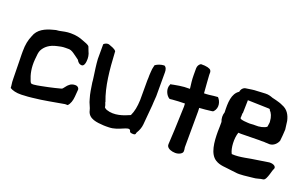

<svg xmlns="http://www.w3.org/2000/svg" viewBox="-72 -905 1978 1238"><g transform="rotate(20 917.0 -286.5)"><path d="M27 -247 28 -201 30 -86C30 -69 31 -52 34 -34L35 -20C51 -9 82 -2 110 -3H118L133 -4C148 -4 167 -6 185 -8C266 -16 326 -30 400 -42H418C433 -57 441 -82 443 -109L447 -159V-160C446 -171 435 -180 423 -180C406 -181 390 -175 381 -166L372 -158L351 -132C350 -131 347 -130 344 -128C314 -120 289 -114 261 -108C234 -103 193 -93 166 -91H155C148 -91 144 -97 140 -107C124 -145 114 -189 119 -247C121 -277 124 -299 130 -311C145 -341 175 -366 224 -376C241 -380 256 -384 278 -384H304C320 -383 336 -371 347 -363C356 -356 369 -348 380 -339C386 -327 397 -314 415 -314C428 -314 435 -332 436 -348C439 -372 435 -396 425 -415C421 -425 417 -434 415 -441V-442L414 -443C407 -454 384 -460 367 -467C343 -477 316 -484 279 -484C249 -484 228 -478 202 -473C190 -473 174 -470 163 -466C113 -453 65 -431 48 -380C34 -347 27 -316 27 -268Z M499 -388C501 -352 508 -305 513 -270C515 -254 517 -242 517 -235V-234C523 -196 527 -162 538 -127C543 -102 560 -77 564 -55V-54C578 -5 633 -1 680 2C692 2 704 3 717 2C785 1 837 -51 852 -26C854 -10 868 -11 882 -11C889 -11 895 -15 895 -25C898 -30 898 -31 898 -31C908 -47 917 -69 919 -91C923 -136 927 -182 931 -227L932 -248L935 -291V-310C936 -323 934 -329 935 -339V-456C935 -471 931 -489 917 -495H915C893 -494 872 -486 858 -476L856 -475V-473C855 -467 851 -454 850 -446V-445C850 -439 847 -418 847 -404C847 -390 847 -378 846 -368V-232C844 -186 838 -153 823 -121C781 -102 721 -79 665 -99C660 -102 653 -105 649 -110C648 -118 645 -129 642 -136H641C640 -137 640 -140 640 -142V-144C604 -238 594 -344 587 -471V-473L586 -474C577 -487 550 -495 537 -500C523 -505 508 -498 500 -490L499 -488Z M994 -393C976 -360 998 -316 1022 -304L1041 -306C1066 -309 1095 -309 1125 -310L1126 -289C1122 -144 1118 -90 1115 -29V-26C1114 -7 1134 5 1156 9C1180 14 1206 9 1220 -7V-8C1228 -16 1221 -39 1221 -45C1221 -113 1222 -171 1222 -292L1221 -315C1248 -316 1277 -320 1303 -323C1306 -323 1312 -324 1316 -327C1346 -360 1330 -403 1311 -422H1309C1309 -422 1287 -420 1286 -420H1285C1261 -417 1242 -414 1218 -414C1217 -437 1214 -458 1213 -479C1213 -495 1209 -519 1209 -537V-542C1209 -549 1211 -559 1204 -569C1196 -578 1174 -585 1136 -584H1135L1134 -583C1123 -577 1115 -563 1115 -548V-503C1115 -469 1119 -442 1123 -410C1113 -409 1100 -410 1085 -409C1066 -408 1038 -403 1016 -399L1002 -396H995ZM1314 -327 1316 -329Z M1385 -344C1378 -324 1378 -301 1387 -279C1387 -257 1387 -234 1386 -213C1386 -141 1393 -62 1441 -32C1474 -11 1510 -14 1555 -7C1558 -7 1582 -4 1582 -4C1614 2 1664 -7 1699 -10C1725 -11 1744 -21 1767 -23C1780 -25 1788 -47 1795 -69C1800 -86 1805 -105 1808 -108C1820 -133 1783 -144 1757 -138C1741 -135 1719 -132 1693 -128C1634 -121 1577 -103 1521 -107L1519 -109C1502 -141 1498 -208 1513 -251C1517 -251 1523 -250 1530 -250C1558 -250 1627 -251 1655 -252C1666 -252 1677 -251 1689 -252C1695 -251 1703 -251 1709 -251C1713 -251 1718 -251 1726 -250H1727C1755 -251 1776 -273 1784 -295V-297C1787 -323 1789 -346 1790 -373V-374C1788 -393 1785 -411 1783 -428V-429C1774 -470 1755 -501 1717 -515C1690 -529 1642 -537 1642 -538C1629 -543 1612 -549 1592 -548C1573 -548 1550 -545 1535 -545C1510 -545 1488 -540 1465 -537C1445 -536 1431 -521 1428 -501C1384 -473 1382 -410 1385 -344ZM1494 -346C1494 -352 1496 -365 1495 -376C1495 -376 1494 -377 1497 -380L1499 -461V-469L1638 -465C1651 -465 1653 -463 1653 -459V-458C1667 -444 1678 -422 1680 -387V-380C1679 -375 1678 -367 1676 -352C1663 -339 1624 -331 1599 -333C1580 -334 1567 -330 1548 -332C1530 -333 1512 -334 1497 -340C1496 -341 1495 -343 1494 -346Z"/></g></svg>

Font: Vapor
Style: Sbd
Weight: 600
Foundry: Cannot Into Space Fonts
Version: Version 0.179